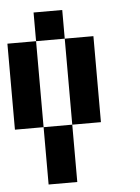

<svg xmlns="http://www.w3.org/2000/svg" viewBox="-53 -667 607 834"><g transform="rotate(-5 250.0 -250.0)"><path d="M250 -625V-500H125V-625ZM125 -500V-125H0V-500ZM375 -500V-125H250V-500ZM250 -125V125H125V-125Z"/></g></svg>

Font: Bytesized
Style: Regular
Weight: 400
Monospace: yes
Designer: baltdev
Version: Version 1.000